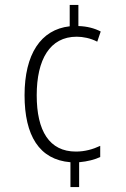

<svg xmlns="http://www.w3.org/2000/svg" viewBox="-20 -744 507 774"><path d="M296 -639V-724H261V-638C144 -625 79 -525 79 -360C79 -198 138 -100 264 -90V10H299V-90C333 -93 363 -101 384 -111V-156C354 -142 322 -133 286 -133C179 -133 128 -216 128 -360C128 -504 181 -596 289 -596C315 -596 345 -590 372 -576L386 -617C361 -630 331 -638 296 -639Z"/></svg>

Font: Noto Sans Armenian Condensed ExtraLight
Style: Regular
Weight: 200
Width: 3
Designer: Monotype Design Team
Foundry: Monotype Imaging Inc.
Version: Version 2.008